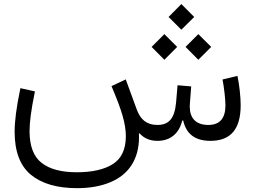

<svg xmlns="http://www.w3.org/2000/svg" viewBox="-20 -705 1275 961"><path d="M768.1 0C831.1 0 876 -35.2 892.1 -101.6H897C912.1 -33.7 957.5 0 1033.2 0C1133.3 0 1184.6 -57.1 1184.6 -178.2C1184.6 -199.2 1183.1 -223.1 1180.2 -250C1177.2 -276.9 1173.3 -302.2 1168.5 -325.2L1093.8 -307.1C1097.7 -287.1 1101.1 -264.2 1104 -238.3C1106.9 -212.4 1108.4 -191.9 1108.4 -177.7C1108.4 -112.3 1079.6 -79.6 1022.5 -79.6C959.5 -79.6 929.7 -114.7 929.7 -171.9C929.7 -177.7 930.2 -183.6 930.7 -189.9L937 -272.5L868.7 -278.3L861.3 -191.9C854 -112.3 825.7 -79.6 767.6 -79.6C712.9 -79.6 682.6 -108.4 665 -155.8L609.4 -307.6L538.1 -273.9C564.5 -211.9 583 -162.6 593.8 -125C604.5 -87.4 609.9 -53.7 609.9 -23.9C609.9 42 588.4 88.4 544.9 116.2C501.5 143.6 441.4 157.2 364.3 157.2C287.1 157.2 228.5 141.6 188.5 110.4C147.9 79.1 127.9 25.9 127.9 -49.3C127.9 -70.8 129.9 -96.7 133.8 -127C137.7 -156.7 144.5 -197.3 154.8 -247.6L82 -263.7C62 -166 53.2 -99.6 53.2 -45.4C53.2 53.2 80.6 125 134.8 169.9C189 214.4 266.1 236.8 366.2 236.8C428.7 236.8 483.9 227.1 531.2 207.5C626 168.5 675.8 89.8 675.8 -19C675.8 -24.4 675.8 -30.3 675.3 -35.6L678.2 -38.1C700.7 -12.7 730.5 0 768.1 0ZM887.7 -556.2 952.1 -620.1 887.7 -684.6 823.7 -620.1ZM972.7 -405.8 1037.1 -470.2 972.7 -534.2 908.7 -470.2ZM802.7 -405.8 866.7 -470.2 802.7 -534.2 738.8 -470.2Z"/></svg>

Font: Estedad Regular
Style: Regular
Weight: 400
Designer: Amin Abedi
Version: Version 7.3